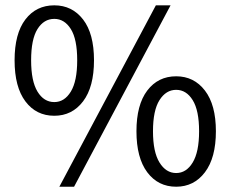

<svg xmlns="http://www.w3.org/2000/svg" viewBox="-20 -688 864 720"><path d="M183.6 -253.9Q115.7 -253.9 75.2 -307.9Q34.7 -361.8 34.7 -461.9Q34.7 -562 75.2 -615Q115.7 -668 183.6 -668Q250.5 -668 291.5 -615Q332.5 -562 332.5 -461.9Q332.5 -361.8 291.5 -307.9Q250.5 -253.9 183.6 -253.9ZM183.6 -305.2Q221.7 -305.2 245.6 -344.5Q269.5 -383.8 269.5 -461.9Q269.5 -541 245.6 -579.1Q221.7 -617.2 183.6 -617.2Q144.5 -617.2 120.6 -579.1Q96.7 -541 96.7 -461.9Q96.7 -383.8 120.6 -344.5Q144.5 -305.2 183.6 -305.2ZM202.6 12.2 564.5 -668H619.6L257.8 12.2ZM640.6 12.2Q572.8 12.2 532.2 -42Q491.7 -96.2 491.7 -195.8Q491.7 -294.9 532.2 -348.4Q572.8 -401.9 640.6 -401.9Q707.5 -401.9 748.5 -348.4Q789.6 -294.9 789.6 -195.8Q789.6 -96.2 748.5 -42Q707.5 12.2 640.6 12.2ZM640.6 -39.1Q678.7 -39.1 702.6 -78.6Q726.6 -118.2 726.6 -195.8Q726.6 -273.9 702.6 -312.5Q678.7 -351.1 640.6 -351.1Q602.5 -351.1 578.1 -312.5Q553.7 -273.9 553.7 -195.8Q553.7 -118.2 578.1 -78.6Q602.5 -39.1 640.6 -39.1Z"/></svg>

Font: Pyidaungsu ZawDecode
Style: Regular
Weight: 400
Designer: Sun Tun
Foundry: Your Own Font Foundry
Version: Version 2.50